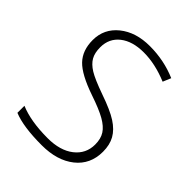

<svg xmlns="http://www.w3.org/2000/svg" viewBox="-208 -837 961 961"><g transform="rotate(45 272.5 -357.0)"><path d="M54.2 -19V-68.8Q131.3 -36.1 251 -36.1Q338.9 -36.1 390.4 -76.4Q441.9 -116.7 441.9 -182.1Q441.9 -222.7 424.8 -249.3Q407.7 -275.9 369.1 -297.9Q330.6 -319.8 255.9 -345.2Q146.5 -382.8 104.7 -426.5Q63 -470.2 63 -543Q63 -623 125.7 -673.6Q188.5 -724.1 287.1 -724.1Q387.7 -724.1 476.1 -686L458 -643.1Q369.1 -680.2 288.1 -680.2Q209 -680.2 162.1 -643.6Q115.2 -606.9 115.2 -543.9Q115.2 -504.4 129.6 -479Q144 -453.6 176.8 -433.3Q209.5 -413.1 289.1 -384.8Q372.6 -356 414.6 -328.9Q456.5 -301.8 475.8 -267.3Q495.1 -232.9 495.1 -184.1Q495.1 -94.7 429.4 -42.5Q363.8 9.8 254.9 9.8Q124 9.8 54.2 -19Z"/></g></svg>

Font: Open Sans Light
Style: Regular
Weight: 300
Foundry: Ascender Corporation
Version: Version 1.10